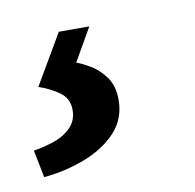

<svg xmlns="http://www.w3.org/2000/svg" viewBox="-71 -51 315 310"><g transform="rotate(-10 86.5 104.5)"><path d="M119 116Q119 147 99 168.5Q79 190 46.5 202.5Q14 215 -21 218L-30 173Q-16 171 1.5 165.5Q19 160 31 148.5Q43 137 43 119Q43 100 28 89.5Q13 79 -5 73L43 -9H93L62 45Q71 48 84.5 56Q98 64 108.5 78.5Q119 93 119 116Z"/></g></svg>

Font: Rosario Medium
Style: Italic
Weight: 500
Italic angle: -8.05°
Version: Version 1.201